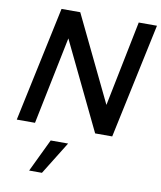

<svg xmlns="http://www.w3.org/2000/svg" viewBox="-103 -781 964 1151"><g transform="rotate(10 379.0 -206.0)"><path d="M28 0 177 -700H291L542 -180L647 -700H758L609 0H505L248 -533L139 0ZM154 288 250 88H356L232 288Z"/></g></svg>

Font: Red Hat Text Medium
Style: Italic
Weight: 500
Italic angle: -12°
Designer: Pentagram, MCKL
Foundry: Pentagram, MCKL
Version: Version 1.023; ttfautohint (v1.8.3)